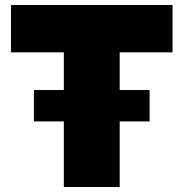

<svg xmlns="http://www.w3.org/2000/svg" viewBox="-20 -750 736 770"><path d="M580 -389V-263H460V0H236V-263H116V-389H236V-540H24V-730H672V-540H460V-389Z"/></svg>

Font: Nacelle Black
Style: Regular
Weight: 900
Designer: Sora Sagano
Foundry: Sora Sagano
Version: Version 1.000;FEAKit 1.0